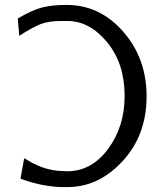

<svg xmlns="http://www.w3.org/2000/svg" viewBox="-20 -736 679 778"><path d="M52 -661Q106 -693 146 -704.5Q186 -716 250 -716Q385 -716 479.5 -607.5Q574 -499 574 -346Q574 -190 479 -85.5Q384 19 261 22H226Q146 19 63 -12L78 -95Q79 -95 91 -87.5Q103 -80 110.5 -76Q118 -72 134 -65Q150 -58 163.5 -54Q177 -50 196 -46.5Q215 -43 234 -43Q237 -43 243 -42.5Q249 -42 252 -42Q351 -42 418 -132.5Q485 -223 485 -347Q485 -479 414 -565Q343 -651 253 -651H230Q177 -651 145 -638.5Q113 -626 58 -591Z"/></svg>

Font: CMU Sans Serif
Style: Medium
Weight: 500
Version: Version 0.7.0